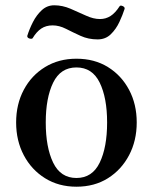

<svg xmlns="http://www.w3.org/2000/svg" viewBox="-20 -694 574 726"><path d="M269 12Q202 12 150.5 -20Q99 -52 70 -107Q41 -162 41 -231Q41 -300 70 -354.5Q99 -409 150.5 -440.5Q202 -472 269 -472Q337 -472 388 -440.5Q439 -409 468 -354.5Q497 -300 497 -231Q497 -162 468 -107Q439 -52 388 -20Q337 12 269 12ZM269 -21Q329 -21 357 -79Q385 -137 385 -231Q385 -324 357 -381.5Q329 -439 269 -439Q209 -439 181 -381.5Q153 -324 153 -231Q153 -137 181 -79Q209 -21 269 -21ZM349 -545Q314 -545 284.5 -558.5Q255 -572 229.5 -585Q204 -598 179 -598Q154 -598 136 -586Q118 -574 103 -549Q99 -546 91 -548.5Q83 -551 83 -558Q91 -584 104.5 -610.5Q118 -637 138 -655.5Q158 -674 185 -674Q216 -674 246.5 -661Q277 -648 305 -635Q333 -622 358 -622Q380 -622 398 -633.5Q416 -645 432 -670Q435 -675 444 -671Q453 -667 451 -660Q444 -638 431.5 -611Q419 -584 399 -564.5Q379 -545 349 -545Z"/></svg>

Font: Zen Old Mincho
Style: Bold
Weight: 700
Designer: Yoshimichi Ohira
Foundry: Positype
Version: Version 1.500